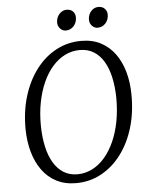

<svg xmlns="http://www.w3.org/2000/svg" viewBox="-61 -978 807 1037"><g transform="rotate(-5 342.5 -459.0)"><path d="M309.5 10Q249 10 203.2 -13.8Q157.5 -37.5 126.5 -80.2Q95.5 -123 79.5 -179.8Q63.5 -236.5 62.5 -302.5Q61.5 -399.5 86.5 -481.5Q111.5 -563.5 157.5 -624.5Q203.5 -685.5 266.2 -719.2Q329 -753 403 -753Q464.5 -753 510.2 -728.5Q556 -704 586.5 -661.2Q617 -618.5 632.5 -562.5Q648 -506.5 648.5 -442.5Q650 -346.5 625.8 -264.2Q601.5 -182 555.8 -120.5Q510 -59 447.2 -24.5Q384.5 10 309.5 10ZM320.5 -37Q363 -37 400.8 -56Q438.5 -75 469 -110.2Q499.5 -145.5 521.5 -194.5Q543.5 -243.5 554.8 -303.5Q566 -363.5 565.5 -431.5Q564.5 -492.5 553.2 -542.5Q542 -592.5 520.2 -628.8Q498.5 -665 466.2 -684.8Q434 -704.5 391 -704.5Q348.5 -704.5 310.8 -685.8Q273 -667 242.5 -632.2Q212 -597.5 190.2 -548.8Q168.5 -500 157 -440.5Q145.5 -381 146.5 -312.5Q147.5 -251 159 -200.2Q170.5 -149.5 192.5 -113Q214.5 -76.5 246.5 -56.8Q278.5 -37 320.5 -37ZM326 -816Q308 -816 295 -830.2Q282 -844.5 282.5 -865Q283.5 -891.5 300.2 -909.5Q317 -927.5 339.5 -927.5Q361.5 -927.5 374 -914Q386.5 -900.5 386 -881Q385.5 -853 368.2 -834.5Q351 -816 326 -816ZM498.5 -816Q480.5 -816 467.5 -830.2Q454.5 -844.5 455 -865Q456 -891.5 472.2 -909.5Q488.5 -927.5 511.5 -927.5Q533.5 -927.5 546.2 -914Q559 -900.5 558.5 -881Q558 -853 540.8 -834.5Q523.5 -816 498.5 -816Z"/></g></svg>

Font: Merriweather 24pt Light
Style: Italic
Weight: 300
Italic angle: -7.8°
Version: Version 2.101